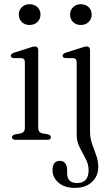

<svg xmlns="http://www.w3.org/2000/svg" viewBox="-20 -680 542 934"><path d="M123.5 -558.5Q101 -558.5 86.2 -572.8Q71.5 -587 71.5 -609Q71.5 -631 86.2 -645.2Q101 -659.5 123.5 -659.5Q147 -659.5 162 -645.2Q177 -631 177 -609Q177 -587.5 162 -573Q147 -558.5 123.5 -558.5ZM166 -435.5V-57.5Q166 -35.5 187 -31L213 -26.5Q227.5 -22.5 227.5 -12.5Q227.5 0 211 0H54.5Q38.5 0 38.5 -12.5Q38.5 -22 52.5 -26L80 -31Q101 -36 101 -57V-377.5Q101 -395.5 85.5 -397L45.5 -397.5Q32.5 -399.5 32.5 -409Q32.5 -418.5 47.5 -423.5L120 -446.5Q141 -454 148.5 -454Q166 -454 166 -435.5ZM373 -558.5Q350 -558.5 335.5 -572.8Q321 -587 321 -609Q321 -631 335.8 -645.2Q350.5 -659.5 373 -659.5Q396.5 -659.5 411.2 -645.2Q426 -631 426 -609Q426 -587.5 411.2 -573Q396.5 -558.5 373 -558.5ZM418 -40.5Q418 -8.5 428 20Q438 48.5 448 75.8Q458 103 458 131.5Q458 177 427 205.5Q396 234 344.5 234Q293 234 264.2 208.2Q235.5 182.5 235.5 147.5Q235.5 102.5 272 102.5Q287.5 102.5 297 114Q306.5 125.5 306.5 144.5V161.5Q306.5 210.5 354.5 210.5Q411 210 411 148Q411 119 396.5 92Q382 65 367.5 36.8Q353 8.5 353 -24V-377.5Q353 -395.5 337.5 -397L297.5 -397.5Q284.5 -399.5 284.5 -409Q284.5 -418.5 299.5 -423.5L371.5 -446.5Q382 -450 388.8 -452Q395.5 -454 401 -454Q418 -454 418 -435Z"/></svg>

Font: Fraunces 72pt Soft Light
Style: Regular
Weight: 300
Version: Version 1.000;[b76b70a41]